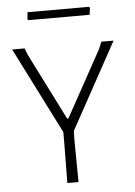

<svg xmlns="http://www.w3.org/2000/svg" viewBox="-56 -847 624 890"><g transform="rotate(-5 256.0 -402.5)"><path d="M391 -805 396 -801 392 -768H107L103 -773L106 -805ZM492 -639 272 -238 271 -191 273 0H221L223 -191V-237L20 -639H78L90 -608L246 -298H252L422 -607L435 -639Z"/></g></svg>

Font: Alegreya Sans Light
Style: Regular
Weight: 300
Designer: Juan Pablo del Peral
Foundry: Huerta Tipografica
Version: Version 2.007